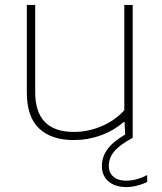

<svg xmlns="http://www.w3.org/2000/svg" viewBox="-20 -560 657 780"><path d="M578 151V179Q559.5 188.5 536.5 194.2Q513.5 200 494 200Q447.5 200 420.8 177Q394 154 394 115Q394 77 416.8 46Q439.5 15 488.5 -13.5L486 -64H482Q441 -28.5 388.8 -9.8Q336.5 9 279 9Q189.5 9 139.2 -37.8Q89 -84.5 89 -185V-540H123V-186Q123 -24 280 -24Q335.5 -24 389.8 -46Q444 -68 485 -112V-540H519V0Q467.5 27.5 444.8 54.2Q422 81 422 114Q422 141.5 440.8 157.8Q459.5 174 492 174Q535 174 578 151Z"/></svg>

Font: Encode Sans Expanded Thin
Style: Regular
Weight: 250
Width: 7
Designer: Multiple Designers
Foundry: Impallari Type
Version: Version 2.000